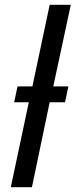

<svg xmlns="http://www.w3.org/2000/svg" viewBox="-20 -780 315 800"><path d="M25 0 100 -354H39L53 -420H115L187 -760H275L202 -420H265L251 -354H187L113 0Z"/></svg>

Font: Noto Sans Display
Style: Italic
Weight: 400
Italic angle: -12°
Designer: Monotype Design Team
Foundry: Monotype Imaging Inc.
Version: Version 2.003